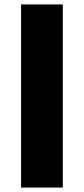

<svg xmlns="http://www.w3.org/2000/svg" viewBox="-20 -845 378 865"><path d="M263 -825H75V0H263Z"/></svg>

Font: Sztylet
Style: Bd
Weight: 700
Foundry: Cannot Into Space Fonts, PlusOne Fonts
Version: Version 0.12